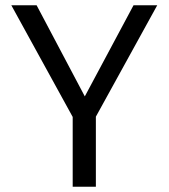

<svg xmlns="http://www.w3.org/2000/svg" viewBox="-20 -709 640 729"><path d="M344 0H256V-265L23 -689H119L302 -343L487 -689H577L344 -266Z"/></svg>

Font: Fira Mono
Style: Regular
Weight: 400
Designer: Carrois Corporate & Edenspiekermann AG
Foundry: Carrois Corporate GbR & Edenspiekermann AG
Version: Version 3.206